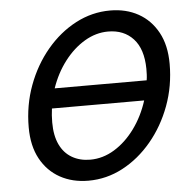

<svg xmlns="http://www.w3.org/2000/svg" viewBox="-51 -751 814 813"><g transform="rotate(-5 355.5 -345.0)"><path d="M60 -237Q60 -331 91 -414.5Q122 -498 176 -562.5Q230 -627 299.5 -663.5Q369 -700 446 -700Q514 -700 566 -671Q618 -642 648 -587Q678 -532 678 -453Q678 -359 647 -275.5Q616 -192 562 -127.5Q508 -63 439 -26.5Q370 10 293 10Q225 10 172.5 -19Q120 -48 90 -103Q60 -158 60 -237ZM161 -249Q161 -193 179 -155Q197 -117 230.5 -97.5Q264 -78 308 -78Q362 -78 411 -108Q460 -138 498 -190Q536 -242 557 -308H165Q163 -294 162 -279Q161 -264 161 -249ZM184 -392H575Q577 -404 577.5 -416Q578 -428 578 -441Q577 -525 537 -568.5Q497 -612 430 -612Q378 -612 330 -583.5Q282 -555 244 -505.5Q206 -456 184 -392Z"/></g></svg>

Font: Radio Canada
Style: Italic
Weight: 400
Italic angle: -12°
Designer: Charles Daoud, Etienne Aubert Bonn, Alexandre Saumier Demers, Jacques Le Bailly
Foundry: Radio-Canada
Version: Version 2.104;gftools[0.9.28.dev5+ged2979d]